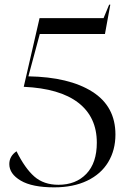

<svg xmlns="http://www.w3.org/2000/svg" viewBox="-20 -790 541 825"><path d="M20 -85Q20 -119 51 -140Q87 -67 127.5 -31.5Q168 4 231 4Q306 4 351 -43Q396 -90 396 -177Q396 -287 316.5 -348.5Q237 -410 82 -417L150 -712H425L449 -770H454L431 -644H151L102 -462Q277 -459 376.5 -396Q476 -333 476 -212Q476 -145 445 -93.5Q414 -42 354.5 -13.5Q295 15 213 15Q118 15 69 -14Q20 -43 20 -85Z"/></svg>

Font: Nyght Serif Light
Style: Regular
Weight: 300
Designer: Maksym Kobuzan
Version: Version 0.410